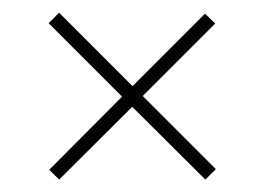

<svg xmlns="http://www.w3.org/2000/svg" viewBox="-20 -433 406 302"><path d="M73 -150.5 57.5 -166 172 -281 56.5 -396.5 73 -413 188.5 -297.5 302.5 -411.5 318.5 -396 204.5 -282 319.5 -167 303 -150.5 188 -265Z"/></svg>

Font: Imbue 50pt Thin
Style: Regular
Weight: 100
Designer: Tyler Finck
Foundry: Etcetera Type Company
Version: Version 1.102; ttfautohint (v1.8.3)